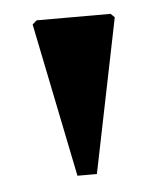

<svg xmlns="http://www.w3.org/2000/svg" viewBox="-34 -750 296 354"><g transform="rotate(-5 114.0 -573.0)"><path d="M96 -427 38 -712 46 -719H183L190 -712L132 -427Z"/></g></svg>

Font: Platypi Light SemiBold
Style: Regular
Weight: 600
Version: Version 1.200